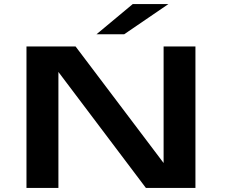

<svg xmlns="http://www.w3.org/2000/svg" viewBox="-20 -930 1140 950"><path d="M111 0V-700H354L789.5 -123.5V-700H947V0H702L269 -574V0ZM594.5 -760.5H457.5L637 -910H813.5Z"/></svg>

Font: Trispace Expanded SemiBold
Style: Regular
Weight: 600
Width: 7
Designer: Tyler Finck
Foundry: Etcetera Type Company
Version: Version 1.210; ttfautohint (v1.8.3)